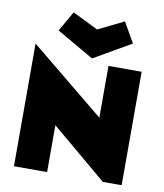

<svg xmlns="http://www.w3.org/2000/svg" viewBox="-81 -788 730 855"><g transform="rotate(10 283.5 -360.5)"><path d="M40 -553H42L377 -279V-513H527V0H442L190 -212V0H40ZM131 -630 183 -721 299 -664 415 -721 467 -630 299 -533Z"/></g></svg>

Font: Lineal Heavy
Style: Regular
Weight: 900
Designer: Created by Frank Adebiaye with contributions from Anton Moglia & Ariel Martín Pérez
Created by Frank ADEBIAYE with FontF
Foundry: Velvetyne Type Foundry
Version: Version 2.000